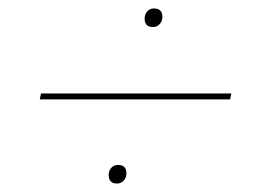

<svg xmlns="http://www.w3.org/2000/svg" viewBox="-20 -568 600 454"><path d="M342 -504Q322 -504 322 -524Q322 -534 328 -541Q334 -548 344 -548Q364 -548 364 -528Q364 -518 357.5 -511Q351 -504 342 -504ZM527 -347 524 -333H74L77 -347ZM257 -134Q237 -134 237 -154Q237 -164 243 -171Q249 -178 259 -178Q279 -178 279 -158Q279 -148 272.5 -141Q266 -134 257 -134Z"/></svg>

Font: Prodigy Sans Thin
Style: Italic
Weight: 100
Italic angle: -13°
Designer: Wei Huang
Foundry: Wei Huang
Version: Version 1.003; ttfautohint (v1.8.3)